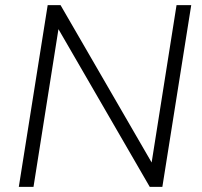

<svg xmlns="http://www.w3.org/2000/svg" viewBox="-20 -725 783 745"><path d="M53 0 165 -705H215L582 -71L565 -73L665 -705H722L610 0H561L194 -634L210 -632L110 0Z"/></svg>

Font: Mulish ExtraLight Light
Style: Italic
Weight: 300
Italic angle: -9°
Version: Version 3.603